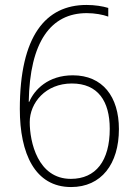

<svg xmlns="http://www.w3.org/2000/svg" viewBox="-20 -744 551 775"><path d="M60 -304C60 -124 121 11 267 11C389 11 460 -82 460 -223C460 -354 394 -440 274 -440C174 -440 119 -382 98 -333H96C100 -575 185 -691 330 -691C363 -691 395 -685 417 -677V-712C394 -719 363 -724 329 -724C165 -724 60 -600 60 -304ZM266 -22C132 -22 100 -172 100 -251C100 -329 164 -407 270 -407C375 -407 423 -336 423 -224C423 -95 367 -22 266 -22Z"/></svg>

Font: Noto Sans Bengali SemiCondensed ExtraLight
Style: Regular
Weight: 200
Width: 4
Designer: Joana Ranito - Universal Thirst; Jelle Bosma - Monotype Design Team
Foundry: Universal Thirst ehf.
Version: Version 3.000